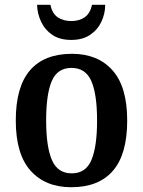

<svg xmlns="http://www.w3.org/2000/svg" viewBox="-20 -773 599 803"><path d="M278 10Q170 10 108 -59Q46 -128 46 -269Q46 -410 105.5 -479Q165 -548 281 -548Q389 -548 450.5 -479Q512 -410 512 -269Q512 -128 452.5 -59Q393 10 278 10ZM280 -48Q339 -48 362.5 -104Q386 -160 386 -269Q386 -379 362 -434Q338 -489 279 -489Q220 -489 196.5 -434Q173 -379 173 -269Q173 -160 197 -104Q221 -48 280 -48ZM278 -606Q230 -606 199 -627Q168 -648 152 -682Q136 -716 135 -753H191Q198 -717 221 -701Q244 -685 278 -685Q312 -685 334.5 -701Q357 -717 365 -753H420Q420 -716 404 -682Q388 -648 356.5 -627Q325 -606 278 -606Z"/></svg>

Font: Noto Serif SemiCondensed SemiBold
Style: Regular
Weight: 600
Width: 4
Designer: Monotype Design Team
Foundry: Monotype Imaging Inc.
Version: Version 2.013; ttfautohint (v1.8.4.7-5d5b)